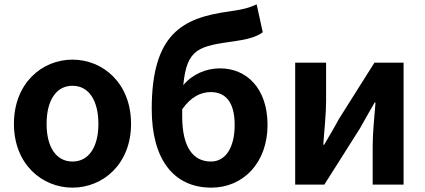

<svg xmlns="http://www.w3.org/2000/svg" viewBox="-20 -848 1952 882"><path d="M313 14C453 14 582 -94 582 -279C582 -466 453 -574 313 -574C173 -574 44 -466 44 -279C44 -94 173 14 313 14ZM313 -106C237 -106 194 -174 194 -279C194 -385 237 -454 313 -454C389 -454 432 -385 432 -279C432 -174 389 -106 313 -106Z M817 -346C858 -405 905 -425 948 -425C1017 -425 1058 -378 1058 -274C1058 -171 1017 -106 949 -106C865 -106 817 -175 817 -313ZM1159 -828C1124 -812 1096 -804 1030 -795C820 -766 677 -694 677 -347C677 -118 776 14 951 14C1097 14 1209 -100 1209 -274C1209 -443 1112 -534 991 -534C926 -534 864 -507 822 -457C838 -627 895 -636 1060 -659C1109 -666 1158 -677 1187 -700Z M1336 0H1470L1634 -259C1652 -292 1682 -344 1701 -377H1705C1699 -307 1692 -233 1692 -176V0H1834V-560H1700L1536 -300C1519 -267 1488 -216 1469 -183H1465C1470 -252 1478 -327 1478 -383V-560H1336Z"/></svg>

Font: Source Han Sans Old Style Bold
Style: Regular
Weight: 700
Designer: Ryoko NISHIZUKA (kana & ideographs); Paul D. Hunt (Latin, Greek & Cyrillic); Wenlong ZHANG (bopomofo); Sandoll Communica
Foundry: Adobe Systems Incorporated
Version: Version 1.004;PS 1.004;hotconv 1.0.81;makeotf.lib2.5.63406